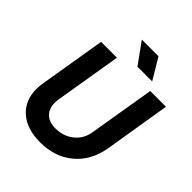

<svg xmlns="http://www.w3.org/2000/svg" viewBox="-243 -1038 1199 1199"><g transform="rotate(45 356.5 -438.5)"><path d="M62 -207Q62 -229 67 -261L140 -700H280L207 -261Q204 -243 204 -228Q204 -175 234.5 -145.5Q265 -116 320 -116Q390 -116 440 -156Q490 -196 501 -261L574 -700H713L641 -261Q619 -133 531.5 -60Q444 13 314 13Q196 13 129 -46.5Q62 -106 62 -207ZM310 -890H457L540 -751H410Z"/></g></svg>

Font: Oak Sans
Style: Bold Italic
Weight: 700
Italic angle: -9.5°
Foundry: Erik Kennedy, Walven
Version: Version 1.000